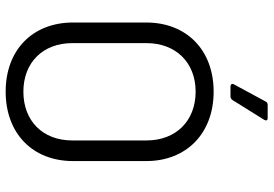

<svg xmlns="http://www.w3.org/2000/svg" viewBox="-160 -774 942 661"><g transform="rotate(90 310.5 -443.0)"><path d="M277 -766H312C317 -766 321 -769 324 -773L392 -882C396 -889 394 -894 386 -894H341C336 -894 331 -892 329 -887L270 -778C266 -771 270 -766 277 -766ZM295 8C438 8 534 -84 534 -224V-476C534 -615 438 -708 295 -708C152 -708 57 -615 57 -476V-224C57 -84 152 8 295 8ZM295 -53C195 -53 128 -120 128 -221V-477C128 -578 195 -646 295 -646C396 -646 463 -578 463 -477V-221C463 -120 396 -53 295 -53Z"/></g></svg>

Font: Elastic
Style: elastic
Weight: 400
Designer: Jeremy Tribby
Foundry: Tribby Type
Version: Version 1.422;hotconv 1.0.109;makeotfexe 2.5.65596